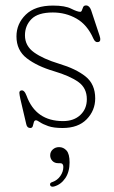

<svg xmlns="http://www.w3.org/2000/svg" viewBox="-20 -474 428 723"><path d="M217.5 -18Q258 -18 282.5 -41Q307 -64 307 -100.5Q307 -142.5 275.2 -165.2Q243.5 -188 183 -206Q120 -224.5 81 -254.5Q42 -284.5 42 -337Q42 -384.5 77 -418.8Q112 -453 179.5 -453Q225 -453 248.2 -441.2Q271.5 -429.5 282 -429.5Q286.5 -429.5 288.5 -435.5Q290.5 -441.5 293.2 -447.5Q296 -453.5 304 -453.5Q316.5 -453.5 323 -436L355 -339.5Q362 -319 351 -316Q338.5 -312.5 331.5 -329Q308.5 -381 268 -404Q227.5 -427 179 -427Q123 -427 98.5 -402.2Q74 -377.5 74 -341Q74 -301 108.5 -276.5Q143 -252 202.5 -234Q266 -215 302.2 -186Q338.5 -157 338.5 -103.5Q338.5 -58 306.5 -25Q274.5 8 215.5 8Q182 8 161.5 0.8Q141 -6.5 130.5 -13.8Q120 -21 115.5 -21Q109.5 -21 107.5 -13.8Q105.5 -6.5 103.5 0.8Q101.5 8 94 8Q82 8 79 -6L56.5 -102Q53.5 -116 53 -123.5Q52.5 -131 58.5 -133Q71 -137.5 80 -113.5Q114.5 -18 217.5 -18ZM199 140.5Q185.5 140.5 177.2 131.8Q169 123 169 111Q169 97.5 178.8 88.8Q188.5 80 202.5 80Q219 80 230.5 92.8Q242 105.5 242 137.5Q242 173 226 196.8Q210 220.5 184.5 228Q173 231.5 169 224Q166 214.5 177 211.5Q196 205 207.2 188.8Q218.5 172.5 218.5 154.5Q218.5 140.5 206.5 140.5Z"/></svg>

Font: Fraunces 72pt S100 Thin
Style: Regular
Weight: 100
Version: Version 1.000; ttfautohint (v1.8.3)